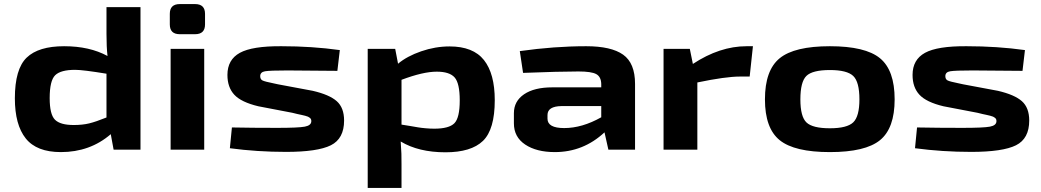

<svg xmlns="http://www.w3.org/2000/svg" viewBox="-20 -735 5115 943"><path d="M670 -700V0H538L524 -76Q422 12 279 12Q160 12 106.5 -55Q53 -122 53 -252Q53 -396 111 -452Q169 -508 295 -508Q420 -508 508 -460Q503 -504 503 -569V-700ZM224 -253Q224 -173 250 -147Q276 -121 342 -121Q385 -121 418 -129Q451 -137 503 -158V-373Q387 -392 349 -392Q278 -392 251 -365.5Q224 -339 224 -253Z M863 -715H938Q987 -715 987 -667V-615Q987 -567 938 -567H863Q814 -567 814 -615V-667Q814 -715 863 -715ZM983 0H818V-495H983Z M1362 -508Q1513 -508 1649 -489L1637 -387Q1473 -389 1392 -389Q1306 -389 1282 -385Q1258 -381 1258 -361Q1258 -345 1270 -339.5Q1282 -334 1322 -326Q1337 -323 1345 -321L1516 -289Q1598 -270 1634 -238Q1670 -206 1670 -143Q1670 -54 1605 -21.5Q1540 11 1385 11Q1243 11 1109 -7L1119 -109Q1223 -107 1341 -107Q1445 -107 1477 -113Q1509 -119 1509 -140Q1509 -145 1507.5 -149Q1506 -153 1501.5 -156.5Q1497 -160 1492.5 -162Q1488 -164 1478.5 -166.5Q1469 -169 1461.5 -170.5Q1454 -172 1440.5 -175Q1427 -178 1416 -181L1249 -213Q1165 -233 1131 -269.5Q1097 -306 1097 -367Q1097 -442 1158 -475.5Q1219 -509 1362 -508Z M2188 -507Q2304 -507 2357 -440Q2410 -373 2410 -243Q2410 -99 2352 -43Q2294 13 2168 13Q2036 13 1948 -40Q1953 24 1952 73V188H1786V-495H1921L1935 -422Q1979 -459 2048.5 -483Q2118 -507 2188 -507ZM2113 -103Q2185 -103 2211.5 -129.5Q2238 -156 2238 -242Q2238 -326 2213 -354.5Q2188 -383 2125 -383Q2058 -383 1952 -343V-123Q1966 -121 1992.5 -116.5Q2019 -112 2033.5 -109.5Q2048 -107 2070.5 -105Q2093 -103 2113 -103Z M2859 -508Q2982 -508 3040.5 -466.5Q3099 -425 3099 -323V0H2968L2949 -85Q2845 12 2705 12Q2615 12 2559.5 -25Q2504 -62 2504 -129V-179Q2504 -238 2554 -272Q2604 -306 2693 -306H2933V-323Q2932 -358 2908.5 -371Q2885 -384 2821 -384Q2728 -384 2549 -377L2533 -484Q2703 -508 2859 -508ZM2669 -170V-152Q2669 -106 2751 -106Q2839 -106 2933 -159V-214H2738Q2669 -213 2669 -170Z M3678 -508 3662 -359H3614Q3544 -359 3405 -330V0H3239V-495H3368L3383 -421Q3515 -508 3647 -508Z M4374 -247Q4374 -105 4302 -46.5Q4230 12 4056 12Q3882 12 3809.5 -46.5Q3737 -105 3737 -247Q3737 -390 3809.5 -449Q3882 -508 4056 -508Q4230 -508 4302 -449Q4374 -390 4374 -247ZM4056 -391Q3970 -391 3940.5 -362Q3911 -333 3911 -247Q3911 -162 3941 -133.5Q3971 -105 4056 -105Q4140 -105 4170.5 -134Q4201 -163 4201 -247Q4201 -333 4170.5 -362Q4140 -391 4056 -391Z M4727 -508Q4878 -508 5014 -489L5002 -387Q4838 -389 4757 -389Q4671 -389 4647 -385Q4623 -381 4623 -361Q4623 -345 4635 -339.5Q4647 -334 4687 -326Q4702 -323 4710 -321L4881 -289Q4963 -270 4999 -238Q5035 -206 5035 -143Q5035 -54 4970 -21.5Q4905 11 4750 11Q4608 11 4474 -7L4484 -109Q4588 -107 4706 -107Q4810 -107 4842 -113Q4874 -119 4874 -140Q4874 -145 4872.5 -149Q4871 -153 4866.5 -156.5Q4862 -160 4857.5 -162Q4853 -164 4843.5 -166.5Q4834 -169 4826.5 -170.5Q4819 -172 4805.5 -175Q4792 -178 4781 -181L4614 -213Q4530 -233 4496 -269.5Q4462 -306 4462 -367Q4462 -442 4523 -475.5Q4584 -509 4727 -508Z"/></svg>

Font: Exo 2 Expanded
Style: Bold
Weight: 700
Width: 7
Designer: Natanael Gama
Version: Version 1.001;PS 001.001;hotconv 1.0.70;makeotf.lib2.5.58329